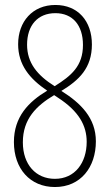

<svg xmlns="http://www.w3.org/2000/svg" viewBox="-20 -743 442 773"><path d="M203 -723C111 -723 53 -656 53 -565C53 -482 99 -426 170 -378C95 -333 36 -273 36 -171C36 -64 101 10 201 10C305 10 366 -70 366 -174C366 -268 305 -328 227 -377C298 -420 350 -469 350 -564C350 -658 294 -723 203 -723ZM203 -690C272 -690 314 -642 314 -562C314 -477 267 -438 200 -396C130 -440 89 -490 89 -563C89 -641 132 -690 203 -690ZM72 -170C72 -264 126 -317 198 -360L213 -350C298 -295 329 -237 329 -172C329 -88 282 -23 201 -23C125 -23 72 -80 72 -170Z"/></svg>

Font: Noto Sans Bengali ExtraCondensed ExtraLight
Style: Regular
Weight: 200
Width: 2
Designer: Joana Ranito - Universal Thirst; Jelle Bosma - Monotype Design Team
Foundry: Universal Thirst ehf.
Version: Version 3.000